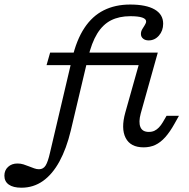

<svg xmlns="http://www.w3.org/2000/svg" viewBox="-160 -651 850 863"><path d="M-63.7 192.7Q-100.8 192.7 -120.6 178.6Q-140.3 164.5 -140.3 138.7Q-140.3 114.5 -123.8 99.2Q-107.3 83.9 -81.5 83.9Q-66.9 83.9 -54.4 87.9Q-41.9 91.9 -29.8 96.8Q-17.7 101.6 -6.5 105.6Q4.8 109.7 15.3 109.7Q34.7 109.7 45.2 92.7Q55.6 75.8 64.5 36.3L164.5 -388.7Q183.9 -471.8 219.4 -525.4Q254.8 -579 306.5 -604.8Q358.1 -630.6 425 -630.6Q496.8 -630.6 535.1 -608.5Q573.4 -586.3 573.4 -544.4Q573.4 -512.9 554.4 -491.1Q535.5 -469.4 508.1 -469.4Q492.7 -469.4 483.1 -477.4Q473.4 -485.5 473.4 -498.4Q473.4 -509.7 479.4 -519.8Q485.5 -529.8 491.1 -538.7Q496.8 -547.6 496.8 -554.8Q496.8 -566.1 479 -572.2Q461.3 -578.2 425.8 -578.2Q375.8 -578.2 339.1 -559.7Q302.4 -541.1 277 -500Q251.6 -458.9 235.5 -390.3L158.1 -63.7Q138.7 16.9 107.3 74.6Q75.8 132.3 33.1 162.5Q-9.7 192.7 -63.7 192.7ZM49.2 -358.1 65.3 -414.5H510.5L494.4 -358.1ZM485.5 11.3Q426.6 11.3 404.8 -31Q383.1 -73.4 403.2 -145.2L479 -414.5H549.2L472.6 -141.1Q462.1 -102.4 471 -80.2Q479.8 -58.1 508.9 -58.1Q523.4 -58.1 534.3 -63.3Q545.2 -68.5 554.4 -78.2Q563.7 -87.9 571.8 -101.6L588.7 -130.6H644.4L625 -96Q604 -58.1 582.7 -34.3Q561.3 -10.5 537.9 0.4Q514.5 11.3 485.5 11.3Z"/></svg>

Font: Playfair 5pt SemiExpanded Light
Style: Italic
Weight: 300
Width: 6
Italic angle: -15.6°
Designer: Claus Eggers Sørensen
Foundry: Claus Eggers Sørensen
Version: Version 2.203